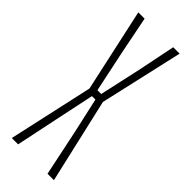

<svg xmlns="http://www.w3.org/2000/svg" viewBox="-206 -623 646 646"><g transform="rotate(45 116.5 -300.0)"><path d="M16.5 0 83.5 -302.5 18.5 -600H48.5L75 -467L106.5 -317.5H124.5L157.5 -467L184.5 -600H215L147.5 -302.5L217 0H186.5L152.5 -162.5L124 -290.5H107.5L80.5 -162.5L46.5 0Z"/></g></svg>

Font: Big Shoulders Display Thin ExtraLight
Style: Regular
Weight: 250
Version: Version 2.002